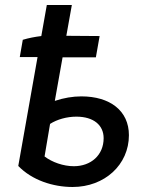

<svg xmlns="http://www.w3.org/2000/svg" viewBox="-20 -740 581 767"><path d="M71 -581 59 -512H130L53 -77C108 -20 192 7 270 7C398 7 495 -82 495 -200C495 -298 419 -355 305 -355C271 -355 235 -349 199 -337L230 -511H363L378 -596L245 -597L267 -720H167L145 -596C120 -593 94 -588 71 -581ZM158 -115 180 -245C208 -263 247 -274 285 -274C354 -274 394 -240 394 -188C394 -120 343 -76 275 -76C233 -76 188 -92 158 -115Z"/></svg>

Font: Fixel Display 20240404 Medium
Style: Italic
Weight: 500
Italic angle: -10°
Designer: AlfaBravo + MacPaw
Foundry: Kyrylo Tkachov, Marchela Mozhyna, Serhii Makarenko, Maria Weinstein, Zakhar Kryvoshyya
Version: Version 1.211;Glyphs 3.2 (3225)